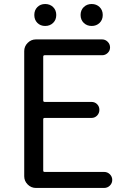

<svg xmlns="http://www.w3.org/2000/svg" viewBox="-20 -928 628 948"><path d="M157.2 0Q133.8 0 116.7 -17.1Q99.6 -34.2 99.6 -57.6V-675.8Q99.6 -699.2 116.7 -716.3Q133.8 -733.4 157.2 -733.4H484.4Q500 -733.4 511.7 -721.7Q523.4 -710 523.4 -693.8Q523.4 -677.7 511.7 -666.5Q500 -655.3 484.4 -655.3H200.2Q193.4 -655.3 193.4 -647.5V-432.6Q193.4 -424.8 200.2 -424.8H431.6Q448.2 -424.8 459.5 -413.6Q470.7 -402.3 470.7 -385.7Q470.7 -369.1 459.5 -357.4Q448.2 -345.7 431.6 -345.7H200.2Q193.4 -345.7 193.4 -338.9V-85.9Q193.4 -79.1 200.2 -79.1H494.1Q510.7 -79.1 522.5 -67.4Q534.2 -55.7 534.2 -39.6Q534.2 -23.4 522.5 -11.7Q510.7 0 494.1 0ZM242.2 -814.9Q226.6 -799.8 203.1 -799.8Q179.7 -799.8 164.6 -814.9Q149.4 -830.1 149.4 -854Q149.4 -877.9 164.6 -893.1Q179.7 -908.2 203.1 -908.2Q226.6 -908.2 242.2 -893.1Q257.8 -877.9 257.8 -854Q257.8 -830.1 242.2 -814.9ZM432.6 -799.8Q409.2 -799.8 393.6 -814.9Q377.9 -830.1 377.9 -854Q377.9 -877.9 393.6 -893.1Q409.2 -908.2 432.6 -908.2Q456.1 -908.2 471.7 -893.1Q487.3 -877.9 487.3 -854Q487.3 -830.1 471.7 -814.9Q456.1 -799.8 432.6 -799.8Z"/></svg>

Font: Gen Jyuu Gothic P Regular
Style: Regular
Weight: 400
Designer: [Source Han Sans]
Ryoko NISHIZUKA  (kana & ideographs); Paul D. Hunt (Latin, Greek & Cyrillic); Wenlong ZHANG  (bopomofo
Version: Version 1.002.20150607